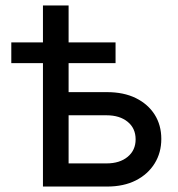

<svg xmlns="http://www.w3.org/2000/svg" viewBox="-20 -685 652 705"><path d="M21.5 -453.1V-529.3H404.3V-453.1ZM137.7 -529.3V-665H231.9V-529.3ZM214.4 -346.7H372.6Q434.6 -346.7 479 -324.7Q523.4 -302.7 547.9 -264.2Q572.3 -225.6 572.3 -174.8Q572.3 -124.5 547.9 -85Q523.4 -45.4 479 -22.7Q434.6 0 372.6 0H137.7V-529.3H231.9V-85H371.1Q419.4 -85 448.7 -109.1Q478 -133.3 478 -173.3Q478 -213.9 448.7 -237.8Q419.4 -261.7 371.1 -261.7H214.4Z"/></svg>

Font: Inter Cardless Tabular
Style: Regular
Weight: 400
Designer: Rasmus Andersson
Foundry: rsms
Version: Version 4.000;git-4fc901f